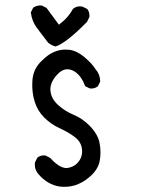

<svg xmlns="http://www.w3.org/2000/svg" viewBox="-20 -706 540 724"><path d="M111.3 -85Q111.3 -65.4 124.5 -49.8Q158.7 -9.8 205.6 -2.4Q213.9 -1.5 222.2 -1.5Q249 -1.5 272.5 -10.7Q303.2 -23.4 327.9 -48.3Q352.5 -73.2 356.9 -105Q358.9 -118.7 358.9 -131.8Q358.9 -150.9 355 -168.9Q348.1 -201.2 317.4 -232.4Q290 -259.8 258.1 -272.9Q226.1 -286.1 200.2 -309.1Q173.3 -333 170.4 -362.8Q169.9 -365.7 169.9 -369.1Q169.9 -396 194.3 -423.3Q213.4 -444.8 234.4 -444.8Q249.5 -444.8 264.6 -434.1Q287.6 -418 301.3 -380.9L318.4 -372.6Q320.8 -372.1 323.2 -372.1Q338.9 -372.1 349.1 -380.9L357.9 -398.4Q357.4 -425.3 341.3 -443.8Q326.7 -466.8 298.3 -490.7Q270.5 -514.2 242.2 -518.1Q234.4 -519 227.1 -519Q192.4 -519 161.6 -497.6Q147.5 -487.3 132.8 -472.2Q104 -442.4 102.1 -400.4Q101.6 -393.6 101.6 -383.1Q101.6 -372.6 103.5 -356.2Q105.5 -339.8 110.8 -322.8Q121.1 -288.6 146.7 -262.9Q172.4 -237.3 204.6 -222.7Q236.8 -208 259.8 -190.9Q289.6 -169.9 289.6 -135.7Q289.6 -108.9 270.5 -89.8Q256.8 -76.2 235.4 -72.8Q232.9 -72.3 230.5 -72.3Q204.1 -72.3 168.9 -110.8L151.4 -119.6Q148.9 -120.1 146.5 -120.1Q130.9 -120.1 120.6 -111.3L111.8 -93.3Q111.3 -89.4 111.3 -85ZM316.9 -641.6Q317.4 -644.5 317.4 -646Q317.4 -647.5 317.1 -649.2Q316.9 -650.9 316.7 -653.6Q316.4 -656.2 315.7 -658.9Q314.9 -661.6 314 -663.6Q312 -668.5 308.6 -672.4L290.5 -681.2Q286.1 -682.1 281.7 -682.1Q267.1 -682.1 255.4 -672.9Q237.3 -639.2 205.6 -615.7L202.1 -612.8L155.3 -676.3L137.7 -685.1Q135.3 -685.5 132.8 -685.5Q117.2 -685.5 105 -676.8L96.2 -659.2Q100.1 -626 119.6 -600.1L161.6 -544.9Q173.8 -534.7 189.5 -530.8Q229 -543 308.1 -623.5Z"/></svg>

Font: Bakudai
Style: Light
Weight: 300
Version: Version 1.48